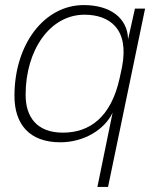

<svg xmlns="http://www.w3.org/2000/svg" viewBox="-20 -547 603 757"><path d="M364 190H406L552 -513H512L485 -392C483 -476 415 -527 310 -527C155 -527 37 -373 37 -169C37 -58 95 14 218 14C313 14 394 -38 424 -103ZM81 -173C81 -351 178 -489 313 -489C410 -489 491 -435 461 -282L452 -240C418 -84 333 -24 228 -24C125 -24 81 -86 81 -173Z"/></svg>

Font: Nacelle UltraLight
Style: Italic
Weight: 200
Italic angle: -12°
Designer: Sora Sagano
Foundry: Sora Sagano
Version: Version 1.000;FEAKit 1.0